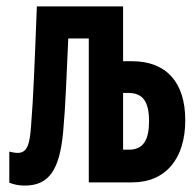

<svg xmlns="http://www.w3.org/2000/svg" viewBox="-20 -569 603 599"><path d="M57 10C135 10 166 -42 177 -157C185 -245 187 -326 193 -449H257V0H392C498 0 558 -75 558 -194C558 -312 499 -378 392 -378H364V-549H95C88 -369 84 -262 77 -178C73 -116 64 -92 35 -92C26 -92 18 -94 9 -96V1C24 7 40 10 57 10ZM364 -102V-279H381C427 -279 445 -250 445 -191C445 -132 427 -102 382 -102Z"/></svg>

Font: Noto Sans Mono SemiCondensed ExtraBold
Style: Regular
Weight: 800
Width: 4
Designer: Monotype Design Team
Foundry: Monotype Imaging Inc.
Version: Version 2.014